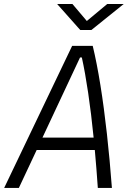

<svg xmlns="http://www.w3.org/2000/svg" viewBox="-36 -918 642 938"><path d="M-15.6 0 316.4 -693.8H417Q437 -611.3 454.6 -501.7Q472.2 -392.1 486.3 -264.4Q500.5 -136.7 510.7 0H441.9Q435.5 -93.8 427.2 -185.1H143.1L56.2 0ZM171.4 -245.6H421.4Q409.7 -363.3 394.8 -463.9Q379.9 -564.5 363.8 -637.2H355ZM356 -771.5 243.2 -898.4H317.9L388.2 -815.4L487.8 -898.4H568.4L410.6 -771.5Z"/></svg>

Font: Cascadia Code Light
Style: Italic
Weight: 300
Italic angle: -10°
Monospace: yes
Designer: Aaron Bell
Foundry: Saja Typeworks
Version: Version 2404.023; ttfautohint (v1.8.4)